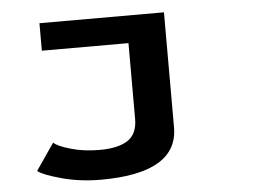

<svg xmlns="http://www.w3.org/2000/svg" viewBox="-50 -566 1150 828"><g transform="rotate(-5 525.0 -152.0)"><path d="M688 -500V-2.5Q688 195.5 354.5 195.5Q264.5 195.5 185 173.8Q105.5 152 83.5 134L163 18Q178 34 234.8 50.5Q291.5 67 361 67Q440 67 482 39.8Q524 12.5 524 -53V-381H149V-500Z"/></g></svg>

Font: League Mono Extended SemiBold
Style: Regular
Weight: 600
Width: 9
Designer: Tyler Finck
Foundry: The League of Moveable Type / Tyler Finck
Version: Version 2.210